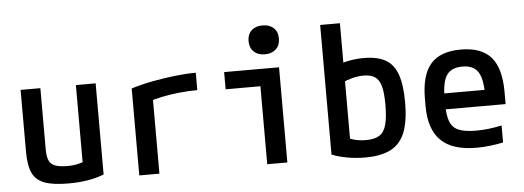

<svg xmlns="http://www.w3.org/2000/svg" viewBox="-50 -895 2850 1045"><g transform="rotate(-5 1375.0 -372.5)"><path d="M285 10Q203 10 156 -7Q109 -24 89.5 -65.5Q70 -107 70 -180V-520H178V-186Q178 -147 187.5 -125Q197 -103 221.5 -94Q246 -85 288 -85Q312 -85 330.5 -88Q349 -91 370 -98Q391 -105 419 -118L372 -50V-520H480V-22Q439 -6 391.5 2Q344 10 285 10Z M673 -475Q727 -492 789.5 -504Q852 -516 914 -523Q976 -530 1028 -530V-435Q982 -435 932 -430Q882 -425 836 -415.5Q790 -406 752 -393L783 -444V0H673Z M1372 0V-426H1182V-520H1482V0ZM1412 -597Q1374 -597 1351.5 -618.5Q1329 -640 1329 -676Q1329 -713 1351.5 -734Q1374 -755 1412 -755Q1450 -755 1472.5 -734Q1495 -713 1495 -676Q1495 -640 1472.5 -618.5Q1450 -597 1412 -597Z M1908 10Q1854 10 1806.5 1Q1759 -8 1725 -22V-730H1833V-59L1807 -112Q1829 -99 1857.5 -91.5Q1886 -84 1919 -84Q1966 -84 1992.5 -100.5Q2019 -117 2030 -157.5Q2041 -198 2041 -268Q2041 -332 2031 -368Q2021 -404 1998.5 -419.5Q1976 -435 1936 -435Q1907 -435 1877 -427.5Q1847 -420 1808 -403L1782 -494Q1818 -513 1859.5 -521.5Q1901 -530 1946 -530Q2020 -530 2064.5 -504.5Q2109 -479 2129 -422Q2149 -365 2149 -270Q2149 -169 2125 -107.5Q2101 -46 2048 -18Q1995 10 1908 10Z M2515 10Q2384 10 2321 -51.5Q2258 -113 2258 -240V-280Q2258 -409 2310.5 -469.5Q2363 -530 2475 -530Q2588 -530 2640.5 -469.5Q2693 -409 2693 -280V-213H2315V-300H2611L2586 -271V-276Q2586 -363 2560.5 -400Q2535 -437 2476 -437Q2416 -437 2390.5 -400Q2365 -363 2365 -276V-245Q2365 -181 2378.5 -146Q2392 -111 2426 -97Q2460 -83 2521 -83Q2553 -83 2585.5 -86.5Q2618 -90 2661 -99V-6Q2628 1 2589.5 5.5Q2551 10 2515 10Z"/></g></svg>

Font: M PLUS Code Latin SemiExpanded Medium
Style: Regular
Weight: 500
Width: 6
Designer: Coji Morishita
Foundry: UNDERFOREST DESIGN
Version: Version 1.002; ttfautohint (v1.8.3)